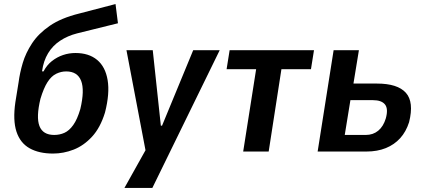

<svg xmlns="http://www.w3.org/2000/svg" viewBox="-20 -749 2107 949"><path d="M242 10Q173 10 126.5 -16Q80 -42 61.5 -98Q43 -154 56 -244L72 -343Q78 -389 92.5 -438Q107 -487 138.5 -535Q170 -583 226 -621.5Q282 -660 371 -682L551 -729L563 -634L361 -584Q314 -572 277 -547.5Q240 -523 217.5 -485.5Q195 -448 188 -398L189 -396H195Q212 -428 237 -447.5Q262 -467 291.5 -477Q321 -487 353 -487Q419 -487 460 -453Q501 -419 512 -353Q523 -287 499 -193Q476 -118 435 -73.5Q394 -29 344 -9.5Q294 10 242 10ZM248 -82Q275 -82 298.5 -92.5Q322 -103 342 -131Q362 -159 377 -210Q399 -303 381 -349.5Q363 -396 307 -396Q282 -396 258 -384.5Q234 -373 215 -343.5Q196 -314 180 -261Q158 -170 175 -126Q192 -82 248 -82Z M595 180 704 -15 708 40 605 -501H735L775 -128H781L935 -501H1066L733 180Z M1182 0 1246 -407H1100L1115 -501H1532L1517 -407H1371L1308 0Z M1550 0 1629 -501H1754L1727 -336H1843Q1945 -336 1986 -290.5Q2027 -245 2002 -145Q1987 -98 1958 -66Q1929 -34 1887 -17Q1845 0 1791 0ZM1684 -82H1788Q1824 -82 1849.5 -103Q1875 -124 1887 -164Q1900 -211 1883 -232.5Q1866 -254 1823 -254H1712Z"/></svg>

Font: Nunito Sans 7pt Condensed
Style: Bold Italic
Weight: 700
Width: 3
Italic angle: -9°
Designer: Vernon Adams
Foundry: Vernon Adams
Version: Version 3.101;gftools[0.9.27]